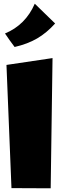

<svg xmlns="http://www.w3.org/2000/svg" viewBox="-20 -1048 319 1038"><path d="M168 -1028Q224 -974 278 -921Q232 -870 180.5 -840Q129 -810 59 -794Q31 -831 7 -867Q118 -913 168 -1028ZM42 -31 15 -697 264 -734 254 -30Z"/></svg>

Font: LONDON PRESLEY
Style: Regular
Weight: 400
Version: Version 001.000